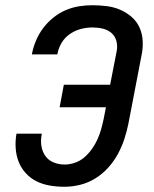

<svg xmlns="http://www.w3.org/2000/svg" viewBox="-20 -702 590 734"><path d="M227 12Q198 12 171 7.5Q144 3 120.5 -8.5Q97 -20 79 -39.5Q61 -59 51.5 -83Q42 -107 40 -135Q38 -163 43 -191H140Q135 -168 138 -146Q141 -124 152.5 -107Q164 -90 184 -81.5Q204 -73 227 -73Q247 -73 267 -80Q287 -87 303 -101Q319 -115 331.5 -132.5Q344 -150 352.5 -169Q361 -188 366.5 -207.5Q372 -227 376 -246L385 -292H208L224 -378H401L426 -506Q430 -526 425 -545Q420 -564 406 -576Q392 -588 373 -592.5Q354 -597 334 -597Q312 -597 290 -591.5Q268 -586 248 -572.5Q228 -559 216 -539Q204 -519 200 -498L199 -494H102L103 -500Q108 -525 119 -550Q130 -575 146.5 -596.5Q163 -618 185 -635.5Q207 -653 232 -663.5Q257 -674 282.5 -678Q308 -682 333 -682Q361 -682 388.5 -678.5Q416 -675 440 -664.5Q464 -654 483.5 -637Q503 -620 513.5 -596.5Q524 -573 525.5 -545.5Q527 -518 521 -490L471 -230Q465 -200 455.5 -171Q446 -142 431 -114Q416 -86 394 -61.5Q372 -37 344.5 -20Q317 -3 286.5 4.5Q256 12 227 12Z"/></svg>

Font: Lode Dark Term
Style: Bold Italic
Weight: 700
Italic angle: -11°
Monospace: yes
Designer: Belleve Invis
Foundry: Belleve Invis
Version: Version 29.2.0